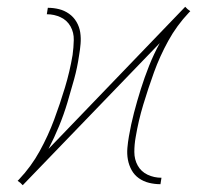

<svg xmlns="http://www.w3.org/2000/svg" viewBox="-20 -543 640 566"><path d="M47 3 40 -4 32 -10 36 -14Q72 -52 97 -97.5Q122 -143 139.5 -190Q157 -237 171.5 -285Q186 -333 194 -381Q197 -403 197.5 -425Q198 -447 188 -465Q178 -483 159 -492Q140 -501 118 -501L121 -520Q138 -520 154 -516Q170 -512 183.5 -502.5Q197 -493 205.5 -478.5Q214 -464 216.5 -447.5Q219 -431 217.5 -413.5Q216 -396 213 -379Q208 -344 198.5 -309.5Q189 -275 178.5 -240Q168 -205 154 -171Q140 -137 123 -104L526 -523L533 -516L541 -510L537 -506Q501 -468 476 -422.5Q451 -377 434 -330Q417 -283 402.5 -235Q388 -187 380 -139Q376 -117 376 -95Q376 -73 386 -55Q396 -37 415 -28Q434 -19 456 -19L453 0Q436 0 419.5 -4Q403 -8 389.5 -17.5Q376 -27 368 -41.5Q360 -56 357 -72.5Q354 -89 355.5 -106.5Q357 -124 360 -141Q366 -176 375 -210.5Q384 -245 395 -280Q406 -315 419.5 -349Q433 -383 451 -416Z"/></svg>

Font: Iosevka HT Thin Extended
Style: Italic
Weight: 100
Width: 7
Italic angle: -9°
Monospace: yes
Designer: Belleve Invis
Foundry: Belleve Invis
Version: Version 32.3.0; ttfautohint (v1.8.4)